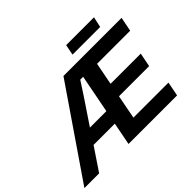

<svg xmlns="http://www.w3.org/2000/svg" viewBox="-213 -1118 1404 1404"><g transform="rotate(-45 489.0 -416.5)"><path d="M223.1 -175.8 105 0H-47.4L423.8 -688H1024.9L1002.9 -577.1H660.6L627 -403.8H939L918 -295.9H606L570.3 -110.8H932.6L911.1 0H408.7L442.9 -175.8ZM293.9 -284.2H463.9L521.5 -582H491.7L425.3 -480ZM885.3 -833.5 867.2 -751.5H581.1L597.2 -833.5Z"/></g></svg>

Font: Arimo
Style: Italic
Weight: 400
Italic angle: -12°
Designer: Steve Matteson
Foundry: Monotype Imaging Inc.
Version: Version 1.33